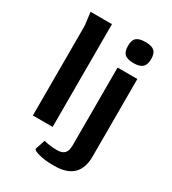

<svg xmlns="http://www.w3.org/2000/svg" viewBox="-196 -745 920 1026"><g transform="rotate(30 263.5 -232.5)"><path d="M70 -554 60 -634H192V0H70ZM324 -577Q324 -612 340.5 -626.5Q357 -641 395 -641Q434 -641 450.5 -626.5Q467 -612 467 -577Q467 -542 450 -526.5Q433 -511 395 -511Q357 -511 340.5 -526Q324 -541 324 -577ZM172 146 192 86Q231 96 274 96Q304 96 319 81.5Q334 67 334 30V-448H456V30Q456 176 304 176H291Q247 176 209.5 166.5Q172 157 172 146Z"/></g></svg>

Font: Gold
Style: Regular
Weight: 400
Designer: jaiki
Version: Version 1.000